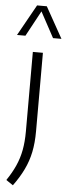

<svg xmlns="http://www.w3.org/2000/svg" viewBox="-93 -841 389 1102"><g transform="rotate(5 102.0 -290.0)"><path d="M26 231 -14 204Q17 158.5 36.2 115.2Q55.5 72 64.5 24Q73.5 -24 73.5 -84V-541.5H131.5V-89Q131.5 -22.5 120.5 30.8Q109.5 84 86.2 132.2Q63 180.5 26 231ZM-25.5 -630.5 74.5 -809.5H130.5L230.5 -630.5H182L102.5 -777.5L23 -630.5Z"/></g></svg>

Font: Encode Sans SmCnd Lt
Style: Regular
Weight: 300
Width: 4
Designer: Multiple Designers
Foundry: Impallari Type
Version: Version 3.002; ttfautohint (v1.8.3) -l 8 -r 50 -G 200 -x 14 